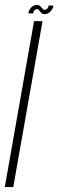

<svg xmlns="http://www.w3.org/2000/svg" viewBox="-54 -761 238 781"><path d="M-34.5 0H0L119 -675H84.5ZM126.5 -703.5Q134 -703.5 140.5 -706.5Q147 -709.5 152 -715.2Q157 -721 160 -726.8Q163 -732.5 163 -738.5H144Q143.5 -735 141.2 -730.5Q139 -726 135 -723.5Q131 -721 128 -721Q124 -721 120.5 -724Q117 -727 114 -731.2Q111 -735.5 107 -738.2Q103 -741 97 -741Q90 -741 83.2 -738Q76.5 -735 72.2 -729.8Q68 -724.5 65 -718.8Q62 -713 61.5 -706.5H81Q82 -710.5 83.8 -715Q85.5 -719.5 89.2 -721.8Q93 -724 97 -724Q100.5 -724 103.2 -721Q106 -718 109.2 -713.8Q112.5 -709.5 116.2 -706.5Q120 -703.5 126.5 -703.5Z"/></svg>

Font: Anybody UltraCondensed ExtraLight
Style: Italic
Weight: 250
Width: 1
Italic angle: -10°
Version: Version 1.113;gftools[0.9.25]